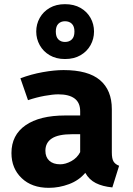

<svg xmlns="http://www.w3.org/2000/svg" viewBox="-20 -885 640 922"><path d="M517 -153Q517 -123 525.2 -109.5Q533.5 -96 552 -89L519.5 15Q472.5 10.5 440.2 -5.8Q408 -22 389.5 -55Q359 -18.5 311.5 -0.8Q264 17 214.5 17Q132.5 17 83.8 -29.8Q35 -76.5 35 -150Q35 -236.5 102.8 -283.5Q170.5 -330.5 293.5 -330.5H365V-350.5Q365 -392 338.2 -412Q311.5 -432 260 -432Q234.5 -432 194.5 -424.8Q154.5 -417.5 114.5 -404L78 -509Q129.5 -528.5 185.2 -538.5Q241 -548.5 285 -548.5Q403.5 -548.5 460.2 -500.2Q517 -452 517 -361ZM269 -96Q294.5 -96 322.5 -111.2Q350.5 -126.5 365 -154.5V-240.5H326Q260 -240.5 229 -220.2Q198 -200 198 -161Q198 -130.5 216.8 -113.2Q235.5 -96 269 -96ZM292 -865Q335.5 -865 366.8 -847Q398 -829 414.8 -799Q431.5 -769 431.5 -733.5Q431.5 -698.5 414.8 -668.2Q398 -638 366.8 -619.8Q335.5 -601.5 292 -601.5Q249.5 -601.5 218.5 -619.8Q187.5 -638 170.8 -668.2Q154 -698.5 154 -733.5Q154 -769 170.8 -799Q187.5 -829 218.5 -847Q249.5 -865 292 -865ZM292 -783Q272.5 -783 260.2 -770.8Q248 -758.5 248 -733.5Q248 -708 260.2 -695.8Q272.5 -683.5 292 -683.5Q312.5 -683.5 325 -695.8Q337.5 -708 337.5 -733.5Q337.5 -758.5 325 -770.8Q312.5 -783 292 -783Z"/></svg>

Font: Fira Code Light
Style: Bold
Weight: 700
Monospace: yes
Version: Version 5.002